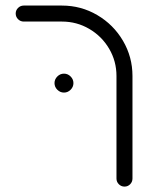

<svg xmlns="http://www.w3.org/2000/svg" viewBox="-20 -539 540 707"><path d="M438.5 148.1Q426.3 148.1 417.6 139.4Q408.9 130.7 408.9 118.5V-259.3Q408.9 -313.7 381.9 -359.6Q354.8 -405.6 308.7 -432.6Q262.6 -459.6 208.1 -459.6H67.4Q55.2 -459.6 46.5 -468.3Q37.8 -477 37.8 -489.3Q37.8 -501.1 46.5 -509.8Q55.2 -518.5 67.4 -518.5H208.1Q278.5 -518.5 338.1 -483.5Q397.8 -448.5 432.8 -388.9Q467.8 -329.3 467.8 -259.3V118.5Q467.8 130.7 459.3 139.4Q450.7 148.1 438.5 148.1ZM180.7 -233Q180.7 -247 191.1 -257.4Q201.5 -267.8 215.6 -267.8Q229.6 -267.8 240 -257.4Q250.4 -247 250.4 -233Q250.4 -218.9 240 -208.5Q229.6 -198.1 215.6 -198.1Q201.5 -198.1 191.1 -208.5Q180.7 -218.9 180.7 -233Z"/></svg>

Font: 26F Galaxy Hebrew Medium
Style: Regular
Weight: 500
Designer: C₂₉H₂₅N₃O₅
Version: Version 1.000